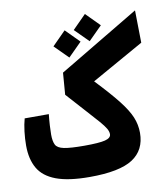

<svg xmlns="http://www.w3.org/2000/svg" viewBox="-82 -798 763 872"><g transform="rotate(-10 299.0 -361.5)"><path d="M262.2 4.9Q164.6 4.9 107.4 -16.6Q50.3 -38.1 25.9 -80.6Q1.5 -123 1.5 -185.5Q1.5 -217.3 5.4 -250Q9.3 -282.7 16.6 -308.6H127.9Q125 -283.2 123.5 -256.8Q122.1 -230.5 122.1 -215.3Q122.1 -184.6 130.4 -168Q138.7 -151.4 168.5 -145.3Q198.2 -139.2 262.2 -139.2Q330.6 -139.2 358.2 -146.2Q385.7 -153.3 385.7 -170.9Q385.7 -183.1 377.4 -197.3Q369.1 -211.4 350.1 -233.4Q331.1 -255.4 298.3 -291.3Q265.6 -327.1 216.3 -382.3L224.1 -482.9L595.2 -704.6L597.7 -555.2L356.4 -419.4Q420.9 -351.6 456.5 -306.2Q492.2 -260.7 506.6 -225.8Q521 -190.9 521 -153.3Q521 -73.7 460.4 -34.4Q399.9 4.9 262.2 4.9ZM264.6 -545.4 202.1 -607.9 264.6 -670.9 327.1 -607.9ZM368.2 -602.5 305.7 -665 368.2 -728 430.7 -665Z"/></g></svg>

Font: Cascadia Code NF
Style: Bold
Weight: 700
Monospace: yes
Designer: Aaron Bell
Foundry: Saja Typeworks
Version: Version 2404.023; ttfautohint (v1.8.4)